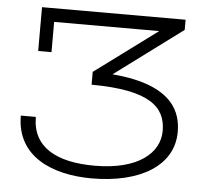

<svg xmlns="http://www.w3.org/2000/svg" viewBox="-50 -724 853 790"><g transform="rotate(5 376.5 -329.0)"><path d="M685 -629V-671H92V-490H147V-615H581L323 -424V-371C566 -370 631 -304 631 -207C631 -117 546 -40 364 -40C205 -40 106 -95 106 -219H44C44 -50 194 13 357 13C554 13 693 -67 693 -208C693 -280 666 -400 405 -421Z"/></g></svg>

Font: Stint Ultra Expanded
Style: Regular
Weight: 400
Width: 7
Designer: Astigmatic (AOETI)
Foundry: Astigmatic (AOETI)
Version: Version 1.000